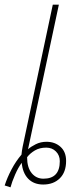

<svg xmlns="http://www.w3.org/2000/svg" viewBox="-23 -780 351 822"><path d="M22 22 -3 14Q8 -20 26.5 -55Q45 -90 69 -118Q70 -126 71 -135Q72 -144 74 -152L203 -760H229L97 -141Q109 -152 130 -162.5Q151 -173 176 -173Q212 -173 236 -151.5Q260 -130 260 -91Q260 -43 233 -16.5Q206 10 162 10Q122 10 98 -14.5Q74 -39 70 -83Q55 -63 41.5 -32Q28 -1 22 22ZM163 -15Q233 -15 233 -90Q233 -115 216.5 -131.5Q200 -148 175 -148Q147 -148 126.5 -136Q106 -124 93 -107Q93 -63 112.5 -39Q132 -15 163 -15Z"/></svg>

Font: Noto Sans Disp Thin
Style: Italic
Weight: 100
Italic angle: -12°
Designer: Monotype Design Team
Foundry: Monotype Imaging Inc.
Version: Version 2.000;GOOG;noto-source:20170915:90ef993387c0